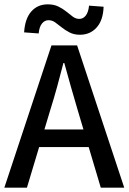

<svg xmlns="http://www.w3.org/2000/svg" viewBox="-20 -864 592 884"><path d="M0 0 217 -655H335L552 0H444L338 -356Q322 -410 306.5 -464.5Q291 -519 276 -574H272Q258 -519 243 -464.5Q228 -410 211 -356L104 0ZM122 -187V-268H428V-187ZM348 -704Q321 -704 300.5 -714.5Q280 -725 264 -738Q248 -751 234 -761Q220 -771 203 -771Q186 -771 173.5 -756Q161 -741 158 -710L91 -715Q95 -778 124 -811Q153 -844 200 -844Q228 -844 248.5 -834Q269 -824 285 -811Q301 -798 315 -787.5Q329 -777 345 -777Q363 -777 375 -792.5Q387 -808 390 -838L457 -833Q455 -771 425 -737.5Q395 -704 348 -704Z"/></svg>

Font: Assistant ExtraLight SemiBold
Style: Regular
Weight: 600
Version: Version 3.000